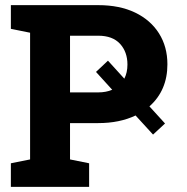

<svg xmlns="http://www.w3.org/2000/svg" viewBox="-20 -731 733 751"><path d="M22.5 0V-92.3L97.7 -107.4V-603L22.5 -618.2V-710.9H364.3Q447.8 -710.9 508.3 -681.9Q568.8 -652.8 601.8 -600.6Q634.8 -548.3 634.8 -479.5Q634.8 -377.4 564.5 -314.9L625.5 -248L578.6 -204.6L510.3 -279.3Q447.8 -249.5 364.3 -249.5H253.9V-107.4L328.6 -92.3V0ZM253.9 -369.6H364.3Q395 -369.6 418.9 -379.9L355.5 -449.7L402.3 -493.7L466.3 -423.3Q478.5 -447.3 478.5 -478.5Q478.5 -527.8 449.5 -559.6Q420.4 -591.3 364.3 -591.3H253.9Z"/></svg>

Font: Roboto Slab ExtraBold
Style: Regular
Weight: 800
Designer: Google
Version: Version 2.001; ttfautohint (v1.8.3)